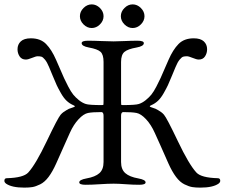

<svg xmlns="http://www.w3.org/2000/svg" viewBox="-34 -839 1026 877"><path d="M439 -310Q439 -327 429 -327Q388 -327 368 -323Q348 -319 325 -294.5Q302 -270 285 -232Q281 -222 257.5 -170.5Q234 -119 223 -93Q206 -55 188 -31Q170 -7 149.5 3Q129 13 114 15.5Q99 18 77 18Q20 18 -6 0Q-14 -6 -14 -13Q-14 -25 -3 -25Q73 -27 95 -51Q129 -88 179.5 -194Q230 -300 243 -315Q249 -322 256 -327Q263 -332 270 -336Q277 -340 281 -342Q285 -344 292.5 -346Q300 -348 301 -349Q315 -353 300 -359Q284 -366 270.5 -378.5Q257 -391 244 -414Q231 -437 225 -450Q219 -463 206 -494.5Q193 -526 190 -533Q181 -555 171.5 -566.5Q162 -578 155.5 -580Q149 -582 138 -582Q130 -582 112 -574.5Q94 -567 84 -567Q65 -567 55.5 -581.5Q46 -596 46 -614Q46 -636 61 -650Q76 -664 107 -664Q151 -664 176.5 -638Q202 -612 222 -566Q227 -555 239.5 -526Q252 -497 258.5 -482.5Q265 -468 277.5 -444Q290 -420 300.5 -407Q311 -394 326.5 -381.5Q342 -369 358 -364Q373 -359 432 -359Q438 -359 438.5 -361.5Q439 -364 439 -377V-556Q439 -590 425 -602.5Q411 -615 372 -622Q339 -628 339 -642Q339 -653 368 -653Q396 -653 429.5 -651.5Q463 -650 485 -650Q505 -650 535.5 -651.5Q566 -653 594 -653Q623 -653 623 -642Q623 -628 590 -622Q550 -615 534.5 -602Q519 -589 519 -556V-377Q519 -364 519.5 -361.5Q520 -359 526 -359Q585 -359 600 -364Q616 -369 631.5 -381.5Q647 -394 657.5 -407Q668 -420 680.5 -444Q693 -468 699.5 -482.5Q706 -497 718.5 -526Q731 -555 736 -566Q756 -612 781.5 -638Q807 -664 851 -664Q882 -664 897 -650Q912 -636 912 -614Q912 -596 902.5 -581.5Q893 -567 874 -567Q864 -567 846 -574.5Q828 -582 820 -582Q809 -582 802.5 -580Q796 -578 786.5 -566.5Q777 -555 768 -533Q765 -526 752 -494.5Q739 -463 733 -450Q727 -437 714 -414Q701 -391 687.5 -378.5Q674 -366 658 -359Q643 -353 657 -349Q658 -348 665.5 -346Q673 -344 677 -342Q681 -340 688 -336Q695 -332 702 -327Q709 -322 715 -315Q728 -300 778.5 -194Q829 -88 863 -51Q885 -27 961 -25Q972 -25 972 -13Q972 -6 964 0Q938 18 881 18Q859 18 844 15.5Q829 13 808.5 3Q788 -7 770 -31Q752 -55 735 -93Q724 -119 700.5 -171Q677 -223 673 -232Q656 -270 633 -294.5Q610 -319 590 -323Q570 -327 529 -327Q519 -327 519 -310V-99Q519 -65 538.5 -48Q558 -31 598 -24Q631 -18 631 -6Q631 5 602 5Q574 5 540.5 2.5Q507 0 485 0Q460 0 422 2.5Q384 5 357 5Q328 5 328 -6Q328 -18 361 -24Q401 -31 420 -48Q439 -65 439 -99ZM347.5 -802.5Q364 -819 385 -819Q406 -819 422.5 -802.5Q439 -786 439 -765Q439 -744 422.5 -727.5Q406 -711 385 -711Q364 -711 347.5 -727.5Q331 -744 331 -765Q331 -786 347.5 -802.5ZM534.5 -802.5Q551 -819 572 -819Q593 -819 609.5 -802.5Q626 -786 626 -765Q626 -744 609.5 -727.5Q593 -711 572 -711Q551 -711 534.5 -727.5Q518 -744 518 -765Q518 -786 534.5 -802.5Z"/></svg>

Font: EB Garamond 08
Style: Regular
Weight: 400
Version: Version 0.016 ; ttfautohint (v1.5)